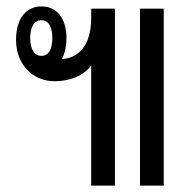

<svg xmlns="http://www.w3.org/2000/svg" viewBox="-20 -578 600 598"><path d="M264 0H338V-551H264V-522C264 -432 221 -397 173 -394C183 -414 187 -437 187 -459C187 -521 157 -558 109 -558C64 -558 30 -524 30 -454C30 -375 84 -325 150 -325C199 -325 241 -343 264 -374ZM416 0H490V-551H416ZM109 -404C85 -404 74 -428 74 -459C74 -492 85 -515 109 -515C133 -515 143 -491 143 -459C143 -428 133 -404 109 -404Z"/></svg>

Font: Noto Sans Thai Looped ExtraCondensed
Style: Regular
Weight: 400
Width: 2
Designer: Sasikarn Vongin, Ben Mitchell
Foundry: The Fontpad Ltd
Version: Version 1.001